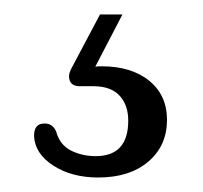

<svg xmlns="http://www.w3.org/2000/svg" viewBox="-20 -27 280 265"><path d="M118 -7H149L111.5 65Q115.5 64.5 120 64.5Q161.5 64.5 186 84.5Q210.5 104.5 210.5 138.5Q210.5 174 184.8 196Q159 218 115.5 218Q79 218 53.5 201.5Q28 185 27 160.5Q27 143.5 41 143.5Q52.5 143 57.5 154.5Q62.5 173 78 180.8Q93.5 188.5 112 188.5Q157 188.5 157 139.5Q157 118 145 105Q133 92 109 92H90.5Q79.5 92 76.5 84.8Q73.5 77.5 78 68.5Z"/></svg>

Font: Fraunces 9pt Soft Light
Style: Regular
Weight: 300
Version: Version 1.000;[0bf87f6ff]